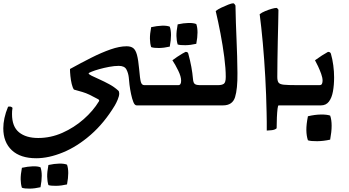

<svg xmlns="http://www.w3.org/2000/svg" viewBox="-113 -640 2117 1166"><path d="M484 -37Q453 -54 431 -64.5Q409 -75 387 -81.5Q365 -88 336 -96Q328 -107 322.5 -130Q317 -153 314.5 -178.5Q312 -204 312 -221Q379 -258 441.5 -289.5Q504 -321 558.5 -340Q613 -359 656 -359Q682 -359 696.5 -347.5Q711 -336 719 -306Q727 -276 732 -221Q737 -161 742.5 -142Q748 -123 763 -123Q784 -123 803.5 -123Q823 -123 846 -123V0H717Q705 0 697 -20Q689 -40 683 -68.5Q677 -97 673.5 -125Q670 -153 669 -170Q666 -197 654.5 -218.5Q643 -240 608 -240Q582 -240 550 -234Q518 -228 489.5 -220Q461 -212 443 -204.5Q425 -197 425 -195Q425 -189 443.5 -180Q462 -171 491 -158Q520 -145 550.5 -128.5Q581 -112 605 -90Q611 -85 611 -72Q611 -57 602 -35.5Q593 -14 584 1Q520 107 438 178.5Q356 250 269.5 285.5Q183 321 107 321Q11 321 -41 272.5Q-93 224 -93 139Q-93 110 -86 77Q-79 44 -64 8Q-60 7 -54 7Q-44 7 -37 15Q-39 25 -39.5 34.5Q-40 44 -40 53Q-40 129 2.5 163.5Q45 198 119 198Q195 198 266 166.5Q337 135 395 84Q453 33 488 -25Q492 -31 484 -37ZM20 500Q13 478 12.5 449.5Q12 421 20 379Q56 371 86 370Q116 369 133 376Q148 418 133 497Q99 505 67.5 505.5Q36 506 20 500ZM181 484Q174 461 173.5 432.5Q173 404 181 362Q217 354 247 353.5Q277 353 294 360Q309 402 294 480Q260 488 228 488.5Q196 489 181 484Z M1098 -123H1154V0H805V-123H970Q987 -123 987 -150Q987 -175 969.5 -211Q952 -247 934 -274Q947 -284 963.5 -295Q980 -306 994.5 -314.5Q1009 -323 1014 -325Q1023 -325 1026.5 -321.5Q1030 -318 1031 -312Q1042 -272 1049 -234Q1056 -196 1059 -160Q1061 -135 1071.5 -129Q1082 -123 1098 -123ZM805 -354Q798 -376 797.5 -404.5Q797 -433 805 -475Q841 -483 871 -484Q901 -485 918 -478Q933 -436 918 -357Q884 -349 852.5 -348.5Q821 -348 805 -354ZM966 -370Q959 -393 958.5 -421.5Q958 -450 966 -492Q1002 -500 1032 -500.5Q1062 -501 1079 -494Q1094 -452 1079 -374Q1045 -366 1013 -365.5Q981 -365 966 -370Z M1114 0V-123H1212Q1234 -123 1246 -131Q1258 -139 1258 -173Q1258 -224 1249 -293.5Q1240 -363 1226 -436.5Q1212 -510 1197 -573Q1209 -583 1231 -593.5Q1253 -604 1273.5 -612Q1294 -620 1303 -620Q1310 -620 1317 -606Q1319 -499 1323.5 -399Q1328 -299 1329 -197Q1330 -100 1314.5 -50Q1299 0 1241 0Z M1464 -554Q1477 -564 1497.5 -572.5Q1518 -581 1537 -586.5Q1556 -592 1567 -592Q1570 -592 1578 -581Q1578 -547 1576.5 -497.5Q1575 -448 1574 -391.5Q1573 -335 1572 -278Q1571 -221 1571 -173Q1571 -149 1578.5 -138.5Q1586 -128 1611 -125.5Q1636 -123 1689 -123V0H1579Q1575 0 1572.5 20.5Q1570 41 1568.5 73Q1567 105 1567 139Q1558 148 1538 150.5Q1518 153 1507 153Q1507 127 1507 99Q1507 71 1506 42Q1504 -63 1498 -171.5Q1492 -280 1483 -379Q1474 -478 1464 -554Z M1757 212Q1748 185 1747.5 150.5Q1747 116 1757 66Q1799 56 1835.5 55.5Q1872 55 1892 62Q1910 112 1892 208Q1852 217 1813.5 217.5Q1775 218 1757 212ZM1836 0H1648V-123H1827Q1839 -123 1842.5 -131.5Q1846 -140 1846 -150Q1846 -168 1837.5 -191.5Q1829 -215 1818.5 -237.5Q1808 -260 1800 -274Q1844 -306 1879 -325Q1888 -325 1892 -321Q1896 -317 1897 -312Q1906 -281 1911 -243.5Q1916 -206 1916 -170Q1916 -124 1909 -85Q1902 -46 1884.5 -23Q1867 0 1836 0Z"/></svg>

Font: Ruwudu SemiBold
Style: Regular
Weight: 600
Designer: Becca Hirsbrunner Spalinger
Foundry: SIL International
Version: Version 3.000